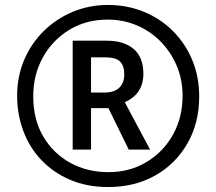

<svg xmlns="http://www.w3.org/2000/svg" viewBox="-20 -744 871 774"><path d="M416 10Q331 10 263 -19Q195 -48 147 -98.5Q99 -149 74 -216Q49 -283 49 -358Q49 -435 77 -501.5Q105 -568 155.5 -618Q206 -668 272.5 -696Q339 -724 415 -724Q493 -724 560 -696.5Q627 -669 677 -619Q727 -569 755 -502Q783 -435 783 -355Q783 -249 736 -166.5Q689 -84 606.5 -37Q524 10 416 10ZM417 -50Q503 -50 571 -91Q639 -132 677.5 -201.5Q716 -271 716 -358Q716 -423 692.5 -478.5Q669 -534 628 -576Q587 -618 532 -641.5Q477 -665 414 -665Q327 -665 259 -623.5Q191 -582 152.5 -512Q114 -442 114 -356Q114 -262 154.5 -193.5Q195 -125 263.5 -87.5Q332 -50 417 -50ZM273 -141V-580H409Q480 -580 519 -546.5Q558 -513 558 -447Q558 -365 483 -332L585 -141H499L417 -308H347V-141ZM401 -371Q441 -371 461 -390.5Q481 -410 481 -444Q481 -478 464.5 -495.5Q448 -513 401 -513H347V-371Z"/></svg>

Font: Noto Sans Sinhala ExtraCondensed
Style: Bold
Weight: 700
Width: 2
Designer: Jelle Bosma - Monotype Design Team
Foundry: Monotype Imaging Inc.
Version: Version 2.006; ttfautohint (v1.8.4.7-5d5b)